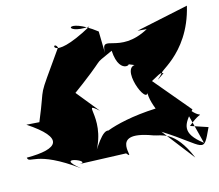

<svg xmlns="http://www.w3.org/2000/svg" viewBox="-93 -660 909 797"><g transform="rotate(-10 361.5 -261.5)"><path d="M364 -533C232 -618 214 -541 329 -560C137 -432 165 -539 186 -497C59 -277 111 -377 56 -205L1 -204C147 -125 118 -81 -21 -69C-14 -39 19 -92 194 14C84 -59 249 -10 190 -5L388 -15C434 32 317 -123 512 -69C543 -60 602 -75 668 52L548 -78C720 11 704 47 744 -63L669 -81C750 -162 723 -69 648 -190L714 -2C629 -56 648 -92 691 -147L546 -292C656 -368 516 -246 599 -316C560 -318 713 -366 743 -575L523 -508H562C430 -421 368 -528 374 -441ZM486 -370C423 -357 526 -167 521 -271C514 -246 522 -216 541 -177C341 -151 256 -78 344 -114C319 -141 290 -92 249 -8C346 -168 230 -268 312 -208L204 -320C204 -304 195 -322 200 -277C400 -451 298 -385 403 -445C420 -326 498 -388 445 -383Z"/></g></svg>

Font: Asimov Silicon
Style: Regular
Weight: 400
Designer: Google
Version: Version 2.000980; 2014